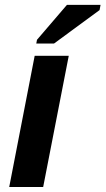

<svg xmlns="http://www.w3.org/2000/svg" viewBox="-20 -753 425 773"><path d="M256.8 -528.3 153.8 0H17.1L119.6 -528.3ZM380.9 -712.4 197.3 -577.6H126L128.9 -592.8L249.5 -733.4H384.8Z"/></svg>

Font: Arimo
Style: Bold Italic
Weight: 700
Italic angle: -12°
Designer: Steve Matteson
Foundry: Monotype Imaging Inc.
Version: Version 1.33